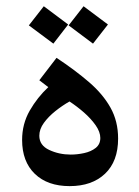

<svg xmlns="http://www.w3.org/2000/svg" viewBox="-20 -600 453 627"><path d="M283.7 -457.5 204.1 -517.1 252.9 -579.6 332.5 -520ZM154.3 -457.5 74.2 -517.1 123 -579.6 202.6 -520ZM207.5 7.8Q135.3 7.8 93.8 -32.2Q52.2 -72.3 52.2 -143.1Q52.2 -195.3 77.1 -238.8Q102.1 -282.2 137.7 -315.4L108.4 -337.9L164.6 -411.1Q225.1 -371.1 270.5 -332Q315.9 -293 340.8 -248.5Q365.7 -204.1 365.7 -147.5Q365.7 -73.2 323 -32.7Q280.3 7.8 207.5 7.8ZM108.4 -156.7Q108.4 -125.5 140.6 -110.4Q172.9 -95.2 210.9 -95.2Q232.4 -95.2 254.9 -100.1Q277.3 -105 292.5 -116.9Q307.6 -128.9 307.6 -149.4Q307.6 -168.9 292.5 -190.7Q277.3 -212.4 254.2 -232.7Q231 -252.9 207 -268.6Q183.6 -255.4 160.9 -237.3Q138.2 -219.2 123.3 -198.7Q108.4 -178.2 108.4 -156.7Z"/></svg>

Font: Markazi Text SemiBold
Style: Regular
Weight: 600
Designer: Borna Izadpanah (Arabic designer), Fiona Ross (Arabic design director) and Florian Runge (Latin designer)
Foundry: Borna Izadpanah and Florian Runge
Version: Version 1.001; ttfautohint (v1.8.3)